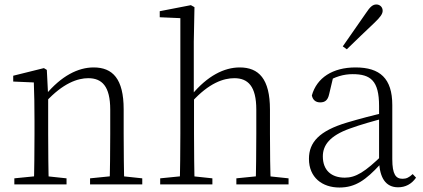

<svg xmlns="http://www.w3.org/2000/svg" viewBox="-20 -823 1890 857"><path d="M44 0H277V-27L174 -38H154L44 -27ZM131 0H198C196 -48 195 -159 195 -226V-393L189 -511L176 -519L39 -485V-459L131 -455C133 -405 134 -350 134 -281V-226C134 -159 133 -48 131 0ZM382 0H615V-27L512 -38H491L382 -27ZM469 0H535C533 -48 532 -157 532 -226V-335C532 -471 483 -522 398 -522C329 -522 254 -485 182 -398H174L184 -368C261 -452 327 -474 374 -474C435 -474 472 -438 472 -334V-226C472 -157 471 -48 469 0Z M695 0H928V-27L825 -38H805L695 -27ZM782 0H849C847 -48 846 -159 846 -226V-387L845 -399V-637L848 -791L832 -800L693 -773V-746L785 -742V-226C785 -159 784 -48 782 0ZM1035 0H1268V-27L1164 -38H1144L1035 -27ZM1121 0H1189C1186 -48 1185 -157 1185 -226V-334C1185 -471 1135 -522 1050 -522C981 -522 906 -485 835 -399H821L836 -368C913 -453 978 -474 1026 -474C1087 -474 1124 -438 1124 -334V-226C1124 -157 1123 -48 1121 0Z M1495 14C1567 14 1613 -20 1677 -89H1696L1690 -134C1609 -55 1568 -30 1519 -30C1460 -30 1421 -62 1421 -125C1421 -175 1452 -217 1541 -249C1590 -267 1648 -283 1701 -297V-321C1647 -309 1586 -293 1529 -276C1405 -239 1359 -188 1359 -114C1359 -31 1418 14 1495 14ZM1757 13C1789 13 1817 -1 1837 -30L1822 -46C1806 -31 1794 -25 1777 -25C1747 -25 1731 -44 1731 -113V-354C1731 -473 1676 -522 1567 -522C1465 -522 1394 -476 1372 -397C1376 -377 1389 -366 1409 -366C1430 -366 1443 -375 1449 -402L1468 -482L1432 -454C1475 -481 1514 -492 1554 -492C1634 -492 1672 -463 1672 -350V-102C1675 -30 1701 13 1757 13ZM1510 -616 1528 -603C1572 -645 1614 -687 1652 -722C1678 -747 1688 -761 1688 -775C1688 -793 1674 -803 1660 -803C1644 -803 1632 -793 1613 -764C1581 -718 1546 -668 1510 -616Z"/></svg>

Font: Source Han Serif TW VF
Style: Regular
Weight: 250
Designer: Ryoko NISHIZUKA 西塚涼子 (kana & ideographs); Frank Grießhammer (Latin, Greek & Cyrillic); Wenlong ZHANG 张文龙 (bopomofo); San
Foundry: Adobe
Version: Version 2.002;hotconv 1.1.0;makeotfexe 2.6.0